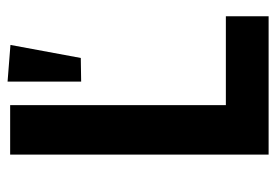

<svg xmlns="http://www.w3.org/2000/svg" viewBox="-134 -614 747 520"><g transform="rotate(-90 240.0 -353.5)"><path d="M215.8 -700H81.7V0H456.5V-115.8H144.5L215.8 -55ZM279.5 -507.7 343.5 -508.7 378.8 -699.2 279.5 -707Z"/></g></svg>

Font: Tilda Sans VF
Style: Regular
Weight: 400
Designer: ParaType Ltd
Foundry: ParaType Ltd
Version: Version 1.010